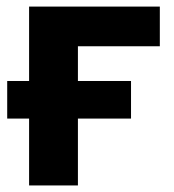

<svg xmlns="http://www.w3.org/2000/svg" viewBox="-20 -566 531 586"><path d="M467.8 -545.9V-424.8H217.8V-318.8H379.9V-204.1H217.8V0H68.8V-204.1H2V-318.8H68.8V-545.9Z"/></svg>

Font: Wonky
Style: Regular
Weight: 400
Designer: Monotype Design Team
Foundry: Monotype Imaging Inc.
Version: Version 3.000